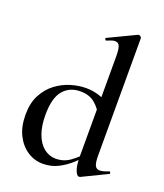

<svg xmlns="http://www.w3.org/2000/svg" viewBox="-136 -816 784 920"><g transform="rotate(20 255.5 -356.0)"><path d="M190 13Q148 13 112 -10.5Q76 -34 54.5 -77Q33 -120 33 -181Q33 -240 55 -281.5Q77 -323 111.5 -349Q146 -375 186 -387Q226 -399 262 -399Q298 -399 329 -389Q360 -379 385 -363L366 -287Q344 -330 315.5 -352.5Q287 -375 243 -375Q188 -375 155.5 -336.5Q123 -298 123 -212Q123 -155 138 -114.5Q153 -74 180 -52.5Q207 -31 240 -31Q281 -31 313 -54Q345 -77 374 -109L383 -101Q362 -77 333.5 -50.5Q305 -24 269.5 -5.5Q234 13 190 13ZM427 -714V-114Q427 -79 434 -64.5Q441 -50 458 -50Q466 -50 477.5 -53Q489 -56 503 -62Q506 -64 509 -58.5Q512 -53 509 -51L381 11Q378 12 375 12Q364 12 355 -12Q346 -36 346 -82V-592Q346 -626 340 -642Q334 -658 316 -658Q308 -658 298 -654.5Q288 -651 276 -646Q272 -644 269 -650Q266 -656 269 -657L409 -724Q411 -725 413 -725Q417 -725 422 -721Q427 -717 427 -714Z"/></g></svg>

Font: Cormorant Infant Light SemiBold
Style: Regular
Weight: 600
Version: Version 4.001